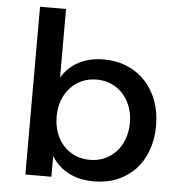

<svg xmlns="http://www.w3.org/2000/svg" viewBox="-53 -792 786 846"><g transform="rotate(5 340.0 -369.0)"><path d="M90 -742H205V-439Q234 -486 281 -510.5Q328 -535 391 -535Q447.5 -535 494.2 -515.2Q541 -495.5 574.5 -459.8Q608 -424 626.5 -374.2Q645 -324.5 645 -264Q645 -204.5 627 -155Q609 -105.5 576 -70.2Q543 -35 496.5 -15.5Q450 4 393 4Q329 4 281.5 -20.5Q234 -45 205 -91.5V0H90ZM367 -444Q331.5 -444 301.8 -430.8Q272 -417.5 250.5 -394Q229 -370.5 217 -338Q205 -305.5 205 -267Q205 -227.5 217 -194.8Q229 -162 250.5 -138.5Q272 -115 301.8 -102Q331.5 -89 367 -89Q402.5 -89 432.2 -102.2Q462 -115.5 483.5 -139Q505 -162.5 517 -195.2Q529 -228 529 -267Q529 -305.5 517 -337.8Q505 -370 483.5 -393.8Q462 -417.5 432.2 -430.8Q402.5 -444 367 -444Z"/></g></svg>

Font: Argentum Sans
Style: Regular
Weight: 400
Designer: Julieta Ulanovsky, Owen Earl, Chris M. Simpson, Rasmus Andersson, Cristiano Sobral
Foundry: The Argentum Sans Project Authors
Version: Version 3.135; ttfautohint (v1.8.4.7-5d5b-dirty)